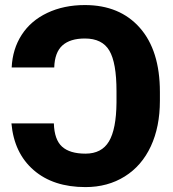

<svg xmlns="http://www.w3.org/2000/svg" viewBox="-20 -741 696 771"><path d="M196.3 -245.6Q198.2 -180.2 229.2 -152.1Q260.3 -124 323.2 -124Q388.2 -124 417.5 -173.1Q446.8 -222.2 447.8 -328.6V-375Q447.8 -488.8 419.2 -537.6Q390.6 -586.4 320.8 -586.4Q261.7 -586.4 230.7 -558.6Q199.7 -530.8 197.8 -470.2H26.9Q30.3 -543.9 66.9 -600.8Q103.5 -657.7 169.9 -689.2Q236.3 -720.7 320.8 -720.7Q460.9 -720.7 541.5 -629.4Q622.1 -538.1 622.1 -371.6V-336.4Q622.1 -231.9 585.7 -153.6Q549.3 -75.2 481 -32.5Q412.6 10.3 323.2 10.3Q193.8 10.3 115.2 -57.9Q36.6 -126 25.9 -245.6Z"/></svg>

Font: Roboto Black
Style: Regular
Weight: 900
Designer: Google
Version: Version 2.134; 2016